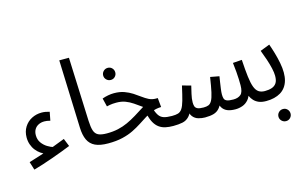

<svg xmlns="http://www.w3.org/2000/svg" viewBox="-104 -983 2323 1457"><g transform="rotate(-15 1057.5 -254.5)"><path d="M165 -39Q141 -47 120 -61.5Q99 -76 83 -96.5Q67 -117 58 -143Q49 -169 49 -198Q49 -245 71 -280Q93 -315 129 -333.5Q165 -352 207 -352Q222 -352 237 -349.5Q252 -347 269 -342L256 -275Q242 -279 230.5 -280.5Q219 -282 210 -282Q184 -282 163.5 -271.5Q143 -261 132 -242Q121 -223 121 -197Q121 -162 139 -137Q157 -112 182.5 -96.5Q208 -81 230 -75ZM43 52 23 -12Q66 -25 117.5 -41.5Q169 -58 221 -77.5Q273 -97 319 -115L344 -53Q312 -40 273.5 -25.5Q235 -11 194 3.5Q153 18 114.5 30.5Q76 43 43 52Z M637 5Q573 5 535 -13Q497 -31 479 -69Q461 -107 459 -167L440 -700H516L536 -199Q538 -150 547 -122Q556 -94 579 -82.5Q602 -71 647 -71Q668 -71 677.5 -61.5Q687 -52 687 -35Q687 -19 675.5 -7Q664 5 637 5Z M780 -455Q760 -455 746 -469Q732 -483 732 -502Q732 -522 746 -536Q760 -550 780 -550Q800 -550 813.5 -536Q827 -522 827 -502Q827 -483 813.5 -469Q800 -455 780 -455Z M1148 5Q1114 5 1086.5 -1Q1059 -7 1037 -23Q1015 -39 999.5 -67Q984 -95 974 -140L1028 -169Q1041 -129 1055 -108Q1069 -87 1093 -79Q1117 -71 1158 -71Q1179 -71 1188.5 -61.5Q1198 -52 1198 -35Q1198 -19 1186.5 -7Q1175 5 1148 5ZM637 5 646 -71Q695 -71 735 -80Q775 -89 811 -105.5Q847 -122 884 -144.5Q921 -167 963 -194Q931 -217 903 -236Q875 -255 844.5 -266.5Q814 -278 775 -278Q759 -278 746.5 -277Q734 -276 723 -274Q712 -272 699 -269L683 -335Q705 -343 729 -347.5Q753 -352 775 -352Q821 -352 855.5 -339.5Q890 -327 918 -309Q946 -291 970 -273Q994 -255 1018.5 -242.5Q1043 -230 1072 -230H1088L1095 -158Q1057 -157 1026 -145Q995 -133 965.5 -114.5Q936 -96 904.5 -75.5Q873 -55 835.5 -36.5Q798 -18 749.5 -6.5Q701 5 637 5Z M1148 5 1158 -71Q1187 -71 1205.5 -76.5Q1224 -82 1237.5 -101.5Q1251 -121 1262.5 -162Q1274 -203 1290 -275L1358 -256Q1352 -231 1343.5 -194.5Q1335 -158 1335 -129Q1335 -113 1339 -99.5Q1343 -86 1358 -78.5Q1373 -71 1406 -71Q1429 -71 1444.5 -77Q1460 -83 1471.5 -103.5Q1483 -124 1492.5 -166.5Q1502 -209 1513 -282L1583 -269Q1580 -251 1576 -225Q1572 -199 1568.5 -173Q1565 -147 1565 -130Q1565 -110 1569.5 -97Q1574 -84 1590 -77.5Q1606 -71 1640 -71Q1677 -71 1698.5 -89.5Q1720 -108 1720 -162Q1720 -185 1719 -210.5Q1718 -236 1715.5 -267.5Q1713 -299 1708 -340L1779 -345Q1784 -264 1790.5 -211Q1797 -158 1808.5 -127.5Q1820 -97 1839 -84Q1858 -71 1888 -71Q1909 -71 1918.5 -61.5Q1928 -52 1928 -35Q1928 -19 1916.5 -7Q1905 5 1878 5Q1844 5 1821 -4.5Q1798 -14 1782.5 -30.5Q1767 -47 1757.5 -68.5Q1748 -90 1743 -114L1768 -108Q1761 -63 1740 -38.5Q1719 -14 1691.5 -4.5Q1664 5 1637 5Q1598 5 1573 -5.5Q1548 -16 1534.5 -37.5Q1521 -59 1517 -93H1544Q1530 -54 1511.5 -32.5Q1493 -11 1465.5 -3Q1438 5 1397 5Q1372 5 1345.5 -2.5Q1319 -10 1301.5 -32.5Q1284 -55 1283 -101L1313 -107Q1296 -56 1274 -32Q1252 -8 1221 -1.5Q1190 5 1148 5Z M1984 191Q1964 191 1950 177Q1936 163 1936 144Q1936 124 1950 110Q1964 96 1984 96Q2004 96 2017.5 110Q2031 124 2031 144Q2031 163 2017.5 177Q2004 191 1984 191Z M1878 5 1888 -71Q1919 -71 1942.5 -79Q1966 -87 1979 -106.5Q1992 -126 1992 -163Q1992 -188 1984 -223Q1976 -258 1963 -297Q1950 -336 1935 -374L2010 -403Q2022 -370 2034 -329Q2046 -288 2054 -246.5Q2062 -205 2062 -170Q2062 -135 2054 -107Q2046 -79 2030 -57.5Q2014 -36 1991.5 -22.5Q1969 -9 1940.5 -2Q1912 5 1878 5Z"/></g></svg>

Font: Noto Sans Arabic Condensed
Style: Regular
Weight: 400
Width: 3
Designer: Monotype Design Team, Nadine Chahine, Nizar Qandah and Khaled Hosny
Foundry: Monotype Imaging Inc.
Version: Version 2.012